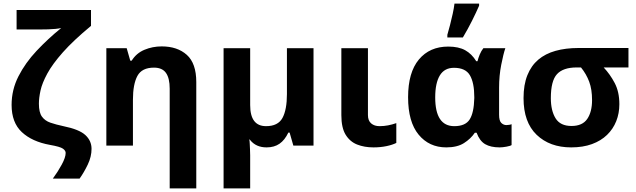

<svg xmlns="http://www.w3.org/2000/svg" viewBox="-20 -816 3562 1076"><path d="M493 18Q493 62 472 106Q451 150 426 185H276Q304 147 326 106.5Q348 66 348 41Q348 28 332.5 17Q317 6 260 -4Q160 -22 102.5 -75.5Q45 -129 45 -228Q45 -313 83.5 -388.5Q122 -464 185 -531Q248 -598 323 -659Q311 -656 290 -654Q269 -652 248.5 -651.5Q228 -651 215 -651H73V-760H490V-671Q391 -589 332.5 -523Q274 -457 245 -403.5Q216 -350 207 -308.5Q198 -267 198 -235Q198 -186 215 -162.5Q232 -139 262.5 -128.5Q293 -118 335 -109Q424 -91 458.5 -59Q493 -27 493 18Z M886 -556Q974 -556 1027 -508.5Q1080 -461 1080 -356V240H931V-319Q931 -378 910 -407.5Q889 -437 843 -437Q775 -437 750 -390.5Q725 -344 725 -257V0H576V-546H690L710 -476H718Q744 -518 789.5 -537Q835 -556 886 -556Z M1382 -546V-227Q1382 -109 1471 -109Q1538 -109 1563 -155Q1588 -201 1588 -289V-546H1737V0H1624L1603 -73H1596Q1576 -31 1546.5 -10.5Q1517 10 1474 10Q1415 10 1382 -31Q1381 -32 1381 -32.5Q1381 -33 1380 -34H1377Q1379 -27 1379.5 -12.5Q1380 2 1381 19.5Q1382 37 1382 54Q1382 71 1382 84V240H1233V-546Z M2042 -546V-171Q2042 -140 2060 -124.5Q2078 -109 2107 -109Q2132 -109 2155 -113.5Q2178 -118 2201 -126V-15Q2179 -4 2145.5 3Q2112 10 2073 10Q2022 10 1981.5 -6Q1941 -22 1917 -61Q1893 -100 1893 -171V-546Z M2481 10Q2385 10 2326 -61.5Q2267 -133 2267 -271Q2267 -410 2327.5 -482.5Q2388 -555 2492 -555Q2550 -555 2587 -534.5Q2624 -514 2649 -473H2656Q2660 -490 2668.5 -510.5Q2677 -531 2689 -546H2812Q2801 -514 2789 -453Q2777 -392 2777 -325V-173Q2777 -139 2789.5 -127Q2802 -115 2818 -115Q2825 -115 2834 -116.5Q2843 -118 2847 -120V-3Q2840 2 2818 6Q2796 10 2780 10Q2730 10 2699 -8Q2668 -26 2651 -72H2641Q2618 -38 2580 -14Q2542 10 2481 10ZM2526 -109Q2588 -109 2612 -146.5Q2636 -184 2638 -266V-272Q2638 -352 2613.5 -394Q2589 -436 2524 -436Q2471 -436 2445 -393.5Q2419 -351 2419 -270Q2419 -109 2526 -109ZM2487 -606V-621Q2494 -644 2502 -675.5Q2510 -707 2517 -738.5Q2524 -770 2527 -796H2665V-784Q2648 -745 2625 -699Q2602 -653 2574 -606Z M3222 -547H3502V-438H3363Q3399 -400 3425 -350.5Q3451 -301 3451 -232Q3451 -181 3433.5 -137Q3416 -93 3382 -60Q3348 -27 3297.5 -8.5Q3247 10 3181 10Q3061 10 2987.5 -60.5Q2914 -131 2914 -266Q2914 -341 2935.5 -394.5Q2957 -448 2996.5 -481.5Q3036 -515 3093 -531Q3150 -547 3222 -547ZM3067 -266Q3067 -196 3093.5 -153Q3120 -110 3183 -110Q3244 -110 3271 -149.5Q3298 -189 3298 -255Q3298 -315 3282 -358Q3266 -401 3236 -438H3212Q3136 -438 3101.5 -400.5Q3067 -363 3067 -266Z"/></svg>

Font: BC Sans
Style: Bold
Weight: 700
Designer: Monotype Design Team
Province of B.C.
Foundry: Monotype Imaging Inc.
Version: Version 2.000;GOOG;noto-source:20170915:90ef993387c0